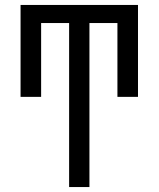

<svg xmlns="http://www.w3.org/2000/svg" viewBox="-20 -755 640 775"><path d="M259 0V-662H146V-364H63V-735H537V-364H454V-662H341V0Z"/></svg>

Font: Iosevka Mono
Style: Regular
Weight: 400
Designer: Belleve Invis
Foundry: Belleve Invis
Version: Version 11.1.1